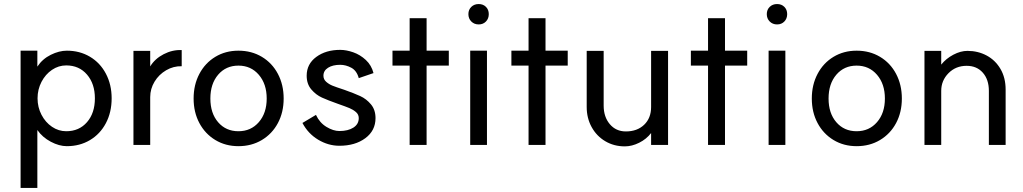

<svg xmlns="http://www.w3.org/2000/svg" viewBox="-20 -715 5067 951"><path d="M450 -228Q450 -300 411 -345.5Q372 -391 308 -391Q270 -391 237.5 -369Q205 -347 185.5 -309.5Q166 -272 166 -228Q166 -184 185.5 -146.5Q205 -109 237.5 -87Q270 -65 308 -65Q372 -65 411 -110Q450 -155 450 -228ZM533 -228Q533 -159 504.5 -105Q476 -51 425.5 -21Q375 9 311 9Q273 9 231.5 -13Q190 -35 165 -71V216H82V-464H165V-385Q190 -423 231.5 -443.5Q273 -464 311 -464Q375 -464 425.5 -434Q476 -404 504.5 -350Q533 -296 533 -228Z M641 -463H724V-386Q747 -424 790.5 -446.5Q834 -469 880 -467V-387Q839 -388 803 -367Q767 -346 745.5 -310.5Q724 -275 724 -234V3H641Z M1301 -227Q1301 -299 1262 -344.5Q1223 -390 1161 -390Q1099 -390 1060.5 -345Q1022 -300 1022 -227Q1022 -154 1060.5 -109.5Q1099 -65 1161 -65Q1223 -65 1262 -110Q1301 -155 1301 -227ZM1385 -227Q1385 -159 1356.5 -105.5Q1328 -52 1277 -21.5Q1226 9 1161 9Q1097 9 1046.5 -21.5Q996 -52 967.5 -105.5Q939 -159 939 -227Q939 -295 967.5 -349Q996 -403 1046.5 -433.5Q1097 -464 1161 -464Q1226 -464 1277 -433.5Q1328 -403 1356.5 -349Q1385 -295 1385 -227Z M1661 -66Q1704 -66 1730.5 -83Q1757 -100 1757 -130Q1757 -148 1743 -160Q1729 -172 1711 -179.5Q1693 -187 1653 -201Q1605 -218 1575 -231.5Q1545 -245 1522 -272Q1499 -299 1499 -340Q1499 -398 1546.5 -433Q1594 -468 1665 -468Q1695 -468 1729.5 -456Q1764 -444 1792 -418Q1820 -392 1830 -353L1757 -328Q1747 -365 1720 -379.5Q1693 -394 1665 -394Q1628 -394 1605 -379.5Q1582 -365 1582 -340Q1582 -322 1595.5 -310Q1609 -298 1626 -291Q1643 -284 1686 -270Q1734 -253 1764.5 -239Q1795 -225 1817.5 -198Q1840 -171 1840 -130Q1840 -68 1789.5 -30.5Q1739 7 1661 7Q1606 7 1556 -23Q1506 -53 1478 -106L1545 -146Q1563 -107 1597 -86.5Q1631 -66 1661 -66Z M2009 -390H1924V-464H2009V-625H2093V-464H2203V-390H2093V3H2009Z M2392 -464V3H2309V-464ZM2401 -645Q2401 -623 2387 -608.5Q2373 -594 2351 -594Q2329 -594 2314.5 -608.5Q2300 -623 2300 -645Q2300 -667 2314.5 -681Q2329 -695 2351 -695Q2373 -695 2387 -681Q2401 -667 2401 -645Z M2598 -390H2513V-464H2598V-625H2682V-464H2792V-390H2682V3H2598Z M3080 -64Q3136 -64 3170.5 -97Q3205 -130 3205 -185V-463H3289V3H3205V-56Q3182 -26 3146 -8Q3110 10 3075 10Q3021 10 2978 -15.5Q2935 -41 2910.5 -85.5Q2886 -130 2886 -185V-463H2970V-192Q2970 -136 3000.5 -100Q3031 -64 3080 -64Z M3487 -390H3402V-464H3487V-625H3571V-464H3681V-390H3571V3H3487Z M3870 -464V3H3787V-464ZM3879 -645Q3879 -623 3865 -608.5Q3851 -594 3829 -594Q3807 -594 3792.5 -608.5Q3778 -623 3778 -645Q3778 -667 3792.5 -681Q3807 -695 3829 -695Q3851 -695 3865 -681Q3879 -667 3879 -645Z M4363 -227Q4363 -299 4324 -344.5Q4285 -390 4223 -390Q4161 -390 4122.5 -345Q4084 -300 4084 -227Q4084 -154 4122.5 -109.5Q4161 -65 4223 -65Q4285 -65 4324 -110Q4363 -155 4363 -227ZM4447 -227Q4447 -159 4418.5 -105.5Q4390 -52 4339 -21.5Q4288 9 4223 9Q4159 9 4108.5 -21.5Q4058 -52 4029.5 -105.5Q4001 -159 4001 -227Q4001 -295 4029.5 -349Q4058 -403 4108.5 -433.5Q4159 -464 4223 -464Q4288 -464 4339 -433.5Q4390 -403 4418.5 -349Q4447 -295 4447 -227Z M4768 -389Q4714 -389 4678 -352.5Q4642 -316 4642 -265V3H4559V-463H4642V-395Q4666 -425 4702 -444Q4738 -463 4772 -463Q4824 -463 4867 -440Q4910 -417 4935.5 -373.5Q4961 -330 4961 -271V3H4878V-265Q4878 -321 4848 -355Q4818 -389 4768 -389Z"/></svg>

Font: SUITE Medium
Style: Regular
Weight: 500
Designer: Sun
Foundry: Sun
Version: Version 2.040